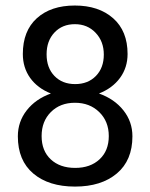

<svg xmlns="http://www.w3.org/2000/svg" viewBox="-20 -668 547 698"><path d="M131.3 -173.3Q131.3 -119.6 164.6 -88.6Q197.8 -57.6 253.2 -57.6Q308.6 -57.6 342 -88.9Q375.5 -120.1 375.5 -173.3Q375.5 -226.6 340.8 -260.5Q306.2 -294.4 252.4 -294.4Q198.7 -294.4 165 -260.7Q131.3 -227.1 131.3 -173.3ZM149.4 -470.5Q149.4 -421.4 178 -391.8Q206.5 -362.3 253.2 -362.3Q299.8 -362.3 328.6 -391.8Q357.4 -421.4 357.4 -469.5Q357.4 -517.6 327.6 -548.8Q297.9 -580.1 252.2 -580.1Q206.5 -580.1 178 -549.8Q149.4 -519.5 149.4 -470.5ZM443.8 -471.7Q443.8 -422.4 416.3 -384.8Q388.7 -347.2 339.8 -328.1Q396 -308.1 428.7 -266.8Q461.4 -225.6 461.4 -172.4Q461.4 -85 404.8 -37.4Q348.1 10.3 252.7 10.3Q157.2 10.3 101.1 -37.1Q44.9 -84.5 44.9 -172.4Q44.9 -225.6 77.1 -266.8Q109.4 -308.1 165 -328.1Q116.7 -347.2 89.8 -384.5Q63 -421.9 63 -471.7Q63 -555.7 114 -601.8Q165 -647.9 252 -647.9Q338.9 -647.9 391.4 -601.6Q443.8 -555.2 443.8 -471.7Z"/></svg>

Font: Yantramanav
Style: Regular
Weight: 400
Version: Version 1.000;PS 1.0;hotconv 1.0.72;makeotf.lib2.5.5900; ttf